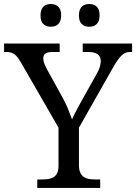

<svg xmlns="http://www.w3.org/2000/svg" viewBox="-25 -929 673 949"><path d="M159.2 0V-42H182.1Q198.7 -42 213.6 -44.2Q228.5 -46.4 239.7 -53.2Q251 -60.1 257.6 -73.5Q264.2 -86.9 264.2 -108.9V-297.9L79.1 -619.1Q70.8 -633.3 63.5 -643.3Q56.2 -653.3 48.1 -659.7Q40 -666 30.3 -668.9Q20.5 -671.9 7.8 -671.9H-4.9V-713.9H270V-671.9H232.9Q219.2 -671.9 210.7 -669.4Q202.1 -667 197.3 -662.6Q192.4 -658.2 190.7 -652.3Q189 -646.5 189 -640.1Q189 -626 195.1 -611.8Q201.2 -597.7 207 -586.9L280.8 -453.1Q298.3 -422.4 310.5 -392.3Q322.8 -362.3 331.1 -338.9Q335.4 -349.6 342 -362.8Q348.6 -376 356.7 -390.9Q364.7 -405.8 373.5 -421.6Q382.3 -437.5 391.1 -453.1L455.1 -567.9Q464.8 -585 469 -600.3Q473.1 -615.7 473.1 -627.9Q473.1 -649.9 457.5 -660.9Q441.9 -671.9 413.1 -671.9H383.8V-713.9H627.9V-671.9H616.2Q605.5 -671.9 595.9 -668.2Q586.4 -664.6 576.7 -655.5Q566.9 -646.5 556.4 -631.6Q545.9 -616.7 533.2 -594.2L365.2 -297.9V-113.8Q365.2 -90.3 371.6 -76.2Q377.9 -62 389.2 -54.4Q400.4 -46.9 415.3 -44.4Q430.2 -42 446.8 -42H470.2V0ZM175.3 -853Q175.3 -868.7 179.2 -879.4Q183.1 -890.1 189.9 -896.7Q196.8 -903.3 206.1 -906.2Q215.3 -909.2 226.1 -909.2Q236.8 -909.2 246.1 -906.2Q255.4 -903.3 262.5 -896.7Q269.5 -890.1 273.4 -879.4Q277.3 -868.7 277.3 -853Q277.3 -837.9 273.4 -827.1Q269.5 -816.4 262.5 -809.6Q255.4 -802.7 246.1 -799.8Q236.8 -796.9 226.1 -796.9Q204.1 -796.9 189.7 -809.6Q175.3 -822.3 175.3 -853ZM365.2 -853Q365.2 -868.7 369.1 -879.4Q373 -890.1 379.9 -896.7Q386.7 -903.3 396 -906.2Q405.3 -909.2 416 -909.2Q426.8 -909.2 436 -906.2Q445.3 -903.3 452.4 -896.7Q459.5 -890.1 463.4 -879.4Q467.3 -868.7 467.3 -853Q467.3 -837.9 463.4 -827.1Q459.5 -816.4 452.4 -809.6Q445.3 -802.7 436 -799.8Q426.8 -796.9 416 -796.9Q394 -796.9 379.6 -809.6Q365.2 -822.3 365.2 -853Z"/></svg>

Font: Droid Serif
Style: Regular
Weight: 400
Designer: Monotype Design team
Foundry: Monotype Imaging Inc.
Version: Version 1.03